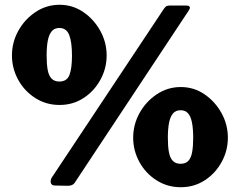

<svg xmlns="http://www.w3.org/2000/svg" viewBox="-20 -773 1003 803"><path d="M736 10Q680 10 634.5 -19Q589 -48 563 -95.5Q537 -143 537 -197Q537 -252 563.5 -300Q590 -348 635.5 -378.5Q681 -409 736 -409Q791 -409 835.5 -378.5Q880 -348 906.5 -300Q933 -252 933 -197Q933 -143 907 -95.5Q881 -48 836.5 -19Q792 10 736 10ZM229 -334Q173 -334 127.5 -363Q82 -392 56 -439.5Q30 -487 30 -541Q30 -596 56.5 -644Q83 -692 128.5 -722.5Q174 -753 229 -753Q284 -753 328.5 -722.5Q373 -692 399.5 -644Q426 -596 426 -541Q426 -487 400 -439.5Q374 -392 329.5 -363Q285 -334 229 -334ZM228 -432Q260 -432 270.5 -459.5Q281 -487 281 -540Q281 -597 269.5 -626.5Q258 -656 228 -656Q208 -656 196.5 -642.5Q185 -629 180 -603.5Q175 -578 175 -540Q175 -505 179.5 -480.5Q184 -456 196 -444Q208 -432 228 -432ZM735 -88Q756 -88 767.5 -100Q779 -112 783.5 -136.5Q788 -161 788 -196Q788 -234 783 -260Q778 -286 766.5 -299Q755 -312 735 -312Q715 -312 703.5 -298.5Q692 -285 687 -259.5Q682 -234 682 -196Q682 -161 686.5 -136.5Q691 -112 703 -100Q715 -88 735 -88ZM292 -8Q284 4 263 4L211 3Q195 3 192.5 -8.5Q190 -20 197 -31L666 -737Q673 -747 679.5 -748.5Q686 -750 694 -750H760Q768 -750 772.5 -745.5Q777 -741 770 -730Z"/></svg>

Font: Libre Franklin Thin Black
Style: Regular
Weight: 900
Version: Version 3.000